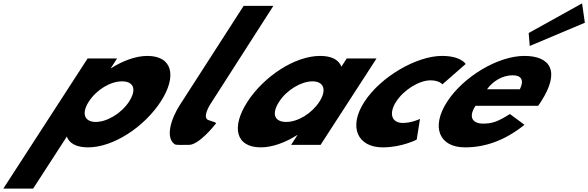

<svg xmlns="http://www.w3.org/2000/svg" viewBox="-128 -860 3493 1140"><path d="M826.5 -257C923.6 -407 897 -528 747 -528C677 -528 596.9 -497 531.7 -455H529.7L567.3 -513H392.3L-108.4 260H68.6L268.7 -49C284.2 -8 326.3 15 395.3 15C545.3 15 729.3 -107 826.5 -257ZM638.5 -257C592.5 -186 507.1 -136 440.1 -136C374.1 -136 353.5 -186 399.5 -257C444.8 -327 527.2 -377 596.2 -377C668.2 -377 683.8 -327 638.5 -257Z M1318.5 -825 942 -240C886.2 -154.6 852.2 -41.6 910 -3C918 2.3 963.1 0 995.2 0C1053.1 -0.3 1144.6 -115 1144.6 -115C1159.7 -134 1162.5 -128 1115.9 -145C1064.8 -154.7 1120.1 -240 1120.1 -240L1495 -825Z M1341.3 -256C1244.2 -106 1270.8 15 1420.8 15C1490.8 15 1570.9 -16 1636.1 -58H1638.1L1600.5 0H1775.5L2107.8 -513H1930.8L1899 -464C1883.6 -505 1841.5 -528 1772.5 -528C1622.5 -528 1438.5 -406 1341.3 -256ZM1529.3 -256C1575.3 -327 1660.7 -377 1727.7 -377C1793.7 -377 1814.3 -327 1768.3 -256C1723 -186 1640.6 -136 1571.6 -136C1499.6 -136 1484 -186 1529.3 -256Z M2428.1 -383C2481.1 -383 2498.5 -359 2498.5 -359L2636.9 -480C2636.9 -480 2610 -528 2496 -528C2347 -528 2133 -406 2035.2 -255C1938 -105 1996.3 15 2144.3 15C2258.3 15 2346.1 -31 2346.1 -31L2365.8 -154C2365.8 -154 2317.2 -130 2264.2 -130C2197.2 -130 2178.5 -186 2224.5 -257C2269.8 -327 2361.1 -383 2428.1 -383Z M3011.1 -664 3017.2 -587 3344.6 -725 3328.1 -840ZM3067.3 -232C3072.2 -238 3079.3 -249 3083.8 -256C3200.4 -436 3141 -528 2985 -528C2830 -528 2624 -406 2526.8 -256C2430.3 -107 2478.3 15 2633.3 15C2747.3 15 2865.2 -22 2986.1 -119L2899.5 -183C2826.7 -137 2794.6 -126 2737.6 -126C2692.6 -126 2644.1 -153 2695.3 -232ZM2763.7 -330C2797.2 -377 2854.5 -413 2915.5 -413C2967.5 -413 2985.7 -384 2958.7 -330Z"/></svg>

Font: Hussar
Style: BdWodka
Weight: 700
Foundry: Cannot Into Space Fonts
Version: Version 2.00